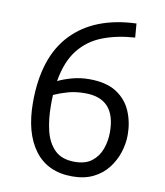

<svg xmlns="http://www.w3.org/2000/svg" viewBox="-81 -763 725 844"><g transform="rotate(10 282.0 -340.5)"><path d="M298 15Q188 15 130 -62.5Q72 -140 72 -276Q72 -478 173 -583.5Q274 -689 460 -696L465 -634Q386 -629 322 -604.5Q258 -580 216.5 -527.5Q175 -475 160 -386Q186 -399 222.5 -409Q259 -419 299 -419Q375 -419 420.5 -389.5Q466 -360 486.5 -311.5Q507 -263 507 -207Q507 -168 494.5 -129Q482 -90 456.5 -57Q431 -24 391.5 -4.5Q352 15 298 15ZM297 -50Q345 -50 373.5 -72Q402 -94 415 -129.5Q428 -165 428 -205Q428 -355 292 -355Q249 -355 215.5 -345.5Q182 -336 153 -323Q152 -307 152 -297.5Q152 -288 152 -275Q152 -214 164.5 -163Q177 -112 208.5 -81Q240 -50 297 -50Z"/></g></svg>

Font: Ubuntu Sans
Style: Regular
Weight: 400
Designer: Dalton Maag Ltd
Foundry: Dalton Maag Ltd
Version: Version 1.006; ttfautohint (v1.8.4.7-5d5b)